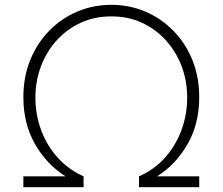

<svg xmlns="http://www.w3.org/2000/svg" viewBox="-20 -777 924 797"><path d="M77 0H327V-45Q266 -72 221 -121Q176 -170 151.5 -235Q127 -300 127 -373Q127 -440 149.5 -500.5Q172 -561 214 -608Q256 -655 314 -682Q372 -709 442 -709Q513 -709 570.5 -682Q628 -655 670 -608Q712 -561 734.5 -500.5Q757 -440 757 -373Q757 -300 732.5 -235Q708 -170 663.5 -121Q619 -72 557 -45V0H807V-45H632Q711 -95 759 -179.5Q807 -264 807 -373Q807 -458 778.5 -528Q750 -598 699.5 -649.5Q649 -701 583 -729Q517 -757 442 -757Q367 -757 301 -729Q235 -701 184.5 -649.5Q134 -598 105.5 -528Q77 -458 77 -373Q77 -264 125 -179.5Q173 -95 252 -45H77Z"/></svg>

Font: Plus Jakarta Sans ExtraLight
Style: Regular
Weight: 200
Designer: Gumpita Rahayu
Foundry: Tokotype
Version: Version 2.004; ttfautohint (v1.8.3)